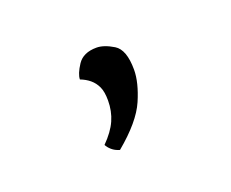

<svg xmlns="http://www.w3.org/2000/svg" viewBox="-43 -118 323 269"><g transform="rotate(-20 118.0 17.0)"><path d="M99 90Q92 88 87.5 84Q83 80 81 76Q95 62 101 48.5Q107 35 107 19Q107 6 103.5 -1.5Q100 -9 94 -14Q88 -19 80 -22Q80 -30 88.5 -43Q97 -56 117 -56Q128 -56 142 -47.5Q156 -39 156 -9Q156 10 145 35.5Q134 61 99 90Z"/></g></svg>

Font: Arima Thin Thin
Style: Regular
Weight: 250
Version: Version 1.100